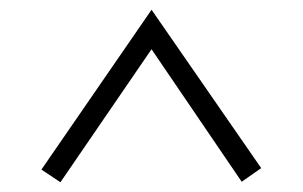

<svg xmlns="http://www.w3.org/2000/svg" viewBox="-20 -797 621 394"><path d="M516 -452 476 -424 278 -715H304L104 -423L65 -449L291 -777Z"/></svg>

Font: Yaldevi Light
Style: Regular
Weight: 300
Designer: Sol Matas, Rajitha Manaperi, Kosala Senevirathne
Foundry: Mooniak
Version: Version 1.100